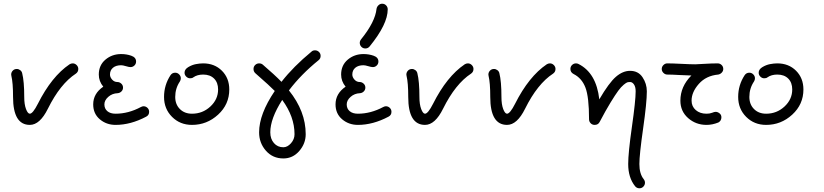

<svg xmlns="http://www.w3.org/2000/svg" viewBox="-20 -670 4420 1030"><path d="M370 -330Q382 -330 391 -321Q400 -312 400 -300Q400 -284 387 -275Q303 -220 237 -87Q194 0 140 0Q50 0 50 -150Q50 -226 41 -263Q40 -265 40 -270Q40 -282 48.5 -291Q57 -300 70 -300Q80 -300 88.5 -293.5Q97 -287 99 -277Q110 -234 110 -150Q110 -110 119.5 -85Q129 -60 140 -60Q156 -60 183 -113Q257 -260 353 -325Q361 -330 370 -330Z M750 -100Q762 -100 771 -91.5Q780 -83 780 -70Q780 -52 764 -44Q681 0 600 0Q551 0 515.5 -30Q480 -60 480 -110Q480 -168 534 -205Q510 -234 510 -270Q510 -320 545.5 -350Q581 -380 630 -380Q659 -380 684.5 -371Q710 -362 710 -340Q710 -327 701 -318.5Q692 -310 680 -310Q672 -310 655.5 -315Q639 -320 630 -320Q602 -320 586 -306.5Q570 -293 570 -270Q570 -256 581.5 -243Q593 -230 610 -230Q621 -230 630.5 -221.5Q640 -213 640 -200Q640 -188 631.5 -179.5Q623 -171 611 -170Q582 -169 561 -150.5Q540 -132 540 -110Q540 -87 556 -73.5Q572 -60 600 -60Q669 -60 736 -96Q744 -100 750 -100Z M920 -280Q932 -280 941 -271Q950 -262 950 -250Q950 -241 945 -233Q920 -196 920 -150Q920 -110 945 -85Q970 -60 1010 -60Q1067 -60 1108.5 -98.5Q1150 -137 1150 -190Q1150 -227 1128.5 -248.5Q1107 -270 1070 -270Q1038 -270 1017 -255Q1011 -250 1000 -250Q988 -250 979 -259Q970 -268 970 -280Q970 -298 990 -310Q1010 -322 1031 -326Q1052 -330 1070 -330Q1131 -330 1170.5 -290.5Q1210 -251 1210 -190Q1210 -110 1150 -55Q1090 0 1010 0Q946 0 903 -43Q860 -86 860 -150Q860 -214 895 -267Q904 -280 920 -280Z M1430 40Q1430 75 1449.5 97.5Q1469 120 1500 120Q1522 120 1541 98.5Q1560 77 1560 50Q1560 -44 1494 -134Q1430 -34 1430 40ZM1700 -370Q1700 -356 1689 -347Q1595 -271 1530 -185Q1620 -73 1620 50Q1620 100 1585.5 140Q1551 180 1500 180Q1443 180 1406.5 138.5Q1370 97 1370 40Q1370 -58 1454 -182Q1430 -207 1350 -277Q1340 -286 1340 -300Q1340 -313 1349 -321.5Q1358 -330 1370 -330Q1382 -330 1390 -323Q1453 -269 1490 -231Q1554 -313 1651 -393Q1658 -400 1670 -400Q1682 -400 1691 -391.5Q1700 -383 1700 -370Z M2050 -100Q2062 -100 2071 -91.5Q2080 -83 2080 -70Q2080 -52 2064 -44Q1981 0 1900 0Q1851 0 1815.5 -30Q1780 -60 1780 -110Q1780 -168 1834 -205Q1810 -234 1810 -270Q1810 -320 1845.5 -350Q1881 -380 1930 -380Q1959 -380 1984.5 -371Q2010 -362 2010 -340Q2010 -327 2001 -318.5Q1992 -310 1980 -310Q1972 -310 1955.5 -315Q1939 -320 1930 -320Q1902 -320 1886 -306.5Q1870 -293 1870 -270Q1870 -256 1881.5 -243Q1893 -230 1910 -230Q1921 -230 1930.5 -221.5Q1940 -213 1940 -200Q1940 -188 1931.5 -179.5Q1923 -171 1911 -170Q1882 -169 1861 -150.5Q1840 -132 1840 -110Q1840 -87 1856 -73.5Q1872 -60 1900 -60Q1969 -60 2036 -96Q2044 -100 2050 -100ZM2030 -650Q2043 -650 2051.5 -641Q2060 -632 2060 -620Q2060 -540 1963 -421Q1954 -410 1940 -410Q1927 -410 1918.5 -419Q1910 -428 1910 -440Q1910 -450 1917 -459Q1993 -553 2000 -623Q2002 -634 2010.5 -642Q2019 -650 2030 -650Z M2490 -330Q2502 -330 2511 -321Q2520 -312 2520 -300Q2520 -284 2507 -275Q2423 -220 2357 -87Q2314 0 2260 0Q2170 0 2170 -150Q2170 -226 2161 -263Q2160 -265 2160 -270Q2160 -282 2168.5 -291Q2177 -300 2190 -300Q2200 -300 2208.5 -293.5Q2217 -287 2219 -277Q2230 -234 2230 -150Q2230 -110 2239.5 -85Q2249 -60 2260 -60Q2276 -60 2303 -113Q2377 -260 2473 -325Q2481 -330 2490 -330Z M2930 -330Q2942 -330 2951 -321Q2960 -312 2960 -300Q2960 -284 2947 -275Q2863 -220 2797 -87Q2754 0 2700 0Q2610 0 2610 -150Q2610 -226 2601 -263Q2600 -265 2600 -270Q2600 -282 2608.5 -291Q2617 -300 2630 -300Q2640 -300 2648.5 -293.5Q2657 -287 2659 -277Q2670 -234 2670 -150Q2670 -110 2679.5 -85Q2689 -60 2700 -60Q2716 -60 2743 -113Q2817 -260 2913 -325Q2921 -330 2930 -330Z M3440 310Q3440 322 3431.5 331Q3423 340 3410 340Q3396 340 3387 329Q3350 283 3350 210Q3350 150 3370 10Q3390 -130 3390 -180Q3390 -204 3381 -217Q3372 -230 3360 -230Q3352 -230 3346 -228.5Q3340 -227 3326 -215.5Q3312 -204 3296.5 -183Q3281 -162 3255 -119.5Q3229 -77 3197 -16Q3189 0 3170 0Q3157 0 3148.5 -9Q3140 -18 3140 -30Q3140 -150 3120.5 -200.5Q3101 -251 3057 -273Q3040 -282 3040 -300Q3040 -313 3049 -321.5Q3058 -330 3070 -330Q3077 -330 3083 -327Q3179 -279 3195 -137Q3247 -226 3284 -258Q3321 -290 3360 -290Q3404 -290 3427 -255.5Q3450 -221 3450 -180Q3450 -120 3430 20Q3410 160 3410 210Q3410 262 3433 291Q3440 300 3440 310Z M3819 -70Q3830 -70 3840 -62Q3850 -54 3850 -41Q3850 -22 3834 -13Q3802 0 3770 0Q3713 0 3671.5 -36.5Q3630 -73 3630 -130Q3630 -206 3689 -265Q3669 -265 3626 -267.5Q3583 -270 3560 -270Q3548 -270 3539 -279Q3530 -288 3530 -300Q3530 -312 3539 -321Q3548 -330 3560 -330Q3586 -330 3636 -327.5Q3686 -325 3710 -325Q3720 -325 3759 -327.5Q3798 -330 3830 -330Q3842 -330 3851 -321.5Q3860 -313 3860 -300Q3860 -289 3852 -280.5Q3844 -272 3833 -270Q3768 -264 3729 -220Q3690 -176 3690 -130Q3690 -99 3712.5 -79.5Q3735 -60 3770 -60Q3788 -60 3800 -65Q3812 -70 3819 -70Z M4000 -280Q4012 -280 4021 -271Q4030 -262 4030 -250Q4030 -241 4025 -233Q4000 -196 4000 -150Q4000 -110 4025 -85Q4050 -60 4090 -60Q4147 -60 4188.5 -98.5Q4230 -137 4230 -190Q4230 -227 4208.5 -248.5Q4187 -270 4150 -270Q4118 -270 4097 -255Q4091 -250 4080 -250Q4068 -250 4059 -259Q4050 -268 4050 -280Q4050 -298 4070 -310Q4090 -322 4111 -326Q4132 -330 4150 -330Q4211 -330 4250.5 -290.5Q4290 -251 4290 -190Q4290 -110 4230 -55Q4170 0 4090 0Q4026 0 3983 -43Q3940 -86 3940 -150Q3940 -214 3975 -267Q3984 -280 4000 -280Z"/></svg>

Font: Pecita
Style: Book
Weight: 400
Width: 7
Version: Version 4.3